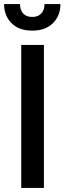

<svg xmlns="http://www.w3.org/2000/svg" viewBox="-33 -920 316 940"><path d="M-13 -900H65Q65 -871 80.5 -854Q96 -837 125 -837Q153 -837 169 -854Q185 -871 185 -900H263Q263 -843 226 -806.5Q189 -770 125 -770Q60 -770 23.5 -806.5Q-13 -843 -13 -900ZM71 -700H182V0H71Z"/></svg>

Font: Haskoy SemiBold
Style: Regular
Weight: 600
Designer: Ertekin Erdin
Foundry: Ertekin Erdin
Version: Version 1.500; ttfautohint (v1.8.3)